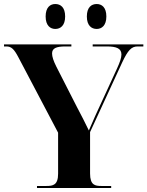

<svg xmlns="http://www.w3.org/2000/svg" viewBox="-20 -935 733 955"><path d="M461 -791C486 -791 509 -808 509 -853C509 -899 486 -915 461 -915C435 -915 412 -899 412 -853C412 -808 435 -791 461 -791ZM255 -791C281 -791 304 -808 304 -853C304 -899 281 -915 255 -915C230 -915 207 -899 207 -853C207 -808 230 -791 255 -791ZM164 0H533V-10H484C453 -10 428 -14 428 -72V-278L588 -625C616 -685 634 -704 664 -704H693V-714H441V-704H512C561 -704 584 -693 584 -664C584 -647 576 -625 562 -594L487 -431C466 -386 443 -336 422 -286C402 -328 385 -360 362 -404L260 -604C246 -632 239 -653 239 -669C239 -695 260 -704 305 -704H335V-714H0V-704H12C36 -704 50 -691 71 -651L269 -275V-71C269 -14 243 -10 211 -10H164Z"/></svg>

Font: Noto Serif Display
Style: Bold
Weight: 700
Designer: Monotype Design Team
Foundry: Monotype Imaging Inc.
Version: Version 2.009